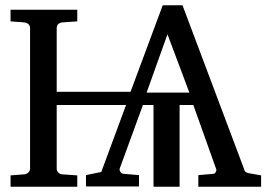

<svg xmlns="http://www.w3.org/2000/svg" viewBox="-20 -708 1030 728"><path d="M562 0H661V-310H713L800 -66C802 -60 796 -49 790 -49L732 -44V0H970V-43L925 -51C910 -54 908 -57 904 -71L672 -688H597L475 -360H195V-602C195 -614 204 -622 216 -623L273 -627V-671H20V-627L72 -623C84 -622 94 -614 94 -602V-69C94 -57 84 -48 72 -47L20 -43V0H273V-43L216 -47C204 -48 195 -57 195 -69V-310H458L364 -56L306 -44V-1H507V-44L448 -49C440 -49 431 -61 434 -69L522 -310H562ZM615 -578 698 -357H536Z"/></svg>

Font: Veleka
Style: Regular
Weight: 400
Designer: Stefan Peev, Context Ltd, 2016; SIL International, 1997-2014.
Foundry: Stefan Peev, Context Ltd, 2016
Version: Version 1.000